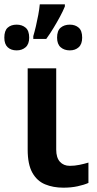

<svg xmlns="http://www.w3.org/2000/svg" viewBox="-57 -858 447 888"><path d="M203 -166Q203 -129 220 -110Q237 -91 266 -91Q288 -91 310 -95.5Q332 -100 352 -106V-12Q332 -3 302 3.5Q272 10 236 10Q189 10 151.5 -5.5Q114 -21 92.5 -59.5Q71 -98 71 -166V-542H203ZM243 -828Q234 -806 220.5 -781Q207 -756 191 -729.5Q175 -703 157 -678H97V-691Q103 -711 109 -736.5Q115 -762 120 -789Q125 -816 127 -838H243ZM20 -744Q45 -744 61.5 -730Q78 -716 78 -684Q78 -654 61.5 -639.5Q45 -625 20 -625Q-6 -625 -21.5 -639.5Q-37 -654 -37 -684Q-37 -716 -21.5 -730Q-6 -744 20 -744ZM266 -744Q291 -744 307 -730Q323 -716 323 -684Q323 -654 307 -639.5Q291 -625 266 -625Q240 -625 223.5 -639.5Q207 -654 207 -684Q207 -716 223.5 -730Q240 -744 266 -744Z"/></svg>

Font: Noto Sans Display SemiBold
Style: Regular
Weight: 600
Designer: Monotype Design Team
Foundry: Monotype Imaging Inc.
Version: Version 2.003